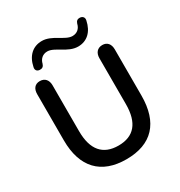

<svg xmlns="http://www.w3.org/2000/svg" viewBox="-206 -1037 1115 1189"><g transform="rotate(-30 351.5 -442.0)"><path d="M352 10C534 10 629 -92 629 -286V-616C629 -653 610 -678 575 -678C539 -678 519 -653 519 -616V-288C519 -154 462 -88 352 -88C242 -88 184 -154 184 -288V-616C184 -653 164 -678 128 -678C92 -678 74 -653 74 -616V-286C74 -92 173 10 352 10ZM165 -738C181 -737 192 -745 197 -762C204 -792 226 -814 260 -814C313 -814 368 -744 442 -744C506 -744 551 -786 566 -859C571 -880 558 -893 539 -894C523 -895 512 -887 507 -870C500 -839 478 -818 444 -818C391 -818 336 -887 263 -887C199 -887 153 -846 138 -772C133 -751 146 -738 165 -738Z"/></g></svg>

Font: SN Pro Medium
Style: Regular
Weight: 500
Designer: Tobias Whetton
Foundry: Supernotes
Version: Version 1.003;Glyphs 3.3 (3324)